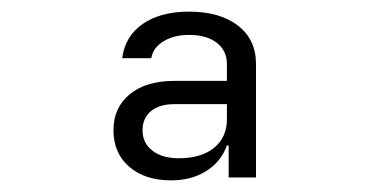

<svg xmlns="http://www.w3.org/2000/svg" viewBox="-20 -760 640 330"><path d="M373 -455V-510H370V-650Q370 -673 352.5 -686.5Q335 -700 305 -700Q279 -700 261 -689Q243 -678 240 -660H190Q195 -698 225.5 -719Q256 -740 305 -740Q358 -740 389 -716Q420 -692 420 -650V-455ZM274 -450Q229 -450 202 -473.5Q175 -497 175 -536Q175 -575 203 -598Q231 -621 280 -621H381V-581H280Q254 -581 239.5 -569Q225 -557 225 -536Q225 -514 242 -501Q259 -488 287 -488Q326 -488 348 -506Q370 -524 370 -555H381V-510H370Q360 -482 334.5 -466Q309 -450 274 -450Z"/></svg>

Font: JetBrains Mono Zero
Style: Regular-Zero
Weight: 400
Designer: Philipp Nurullin, Konstantin Bulenkov
Foundry: JetBrains
Version: Version 2.211